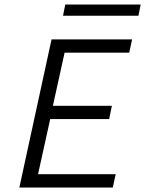

<svg xmlns="http://www.w3.org/2000/svg" viewBox="-20 -833 645 853"><path d="M66 0 209 -658H567L554 -599H267L215 -363H477L465 -304H203L149 -59H494L481 0ZM270 -813H605L595 -763H260Z"/></svg>

Font: LXGW Bright GB
Style: Italic
Weight: 400
Italic angle: -12°
Designer: Christian Thalmann (Catharsis Fonts)
Foundry: LXGW / Christian Thalmann (Catharsis Fonts) / Fontworks Inc.
Version: Version 5.510